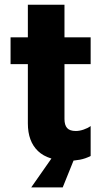

<svg xmlns="http://www.w3.org/2000/svg" viewBox="-20 -665 453 818"><path d="M273.4 19.9Q185.4 19.9 142 -21.3Q98.7 -62.6 98.7 -139.2V-391.7H25V-506H98.7V-644.9H254.7V-506H366.2V-391.7H254.7V-158Q254.7 -132.1 266 -119.5Q277.2 -106.9 303.2 -106.9Q318.4 -106.9 336.1 -112.9Q353.8 -118.8 366.2 -128V-0.5Q344.5 10.8 320.2 15.4Q295.9 19.9 273.4 19.9ZM113.1 133.3 202.8 5H299L247.2 133.3Z"/></svg>

Font: Maven Pro
Style: Regular
Weight: 400
Designer: Joe Prince
Foundry: Joe Prince
Version: Version 2.103